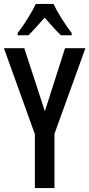

<svg xmlns="http://www.w3.org/2000/svg" viewBox="-20 -960 456 980"><path d="M253 -940H163C144 -899 105 -837 70 -791V-780H125C148 -802 178 -836 208 -870C238 -836 265 -804 291 -780H346V-791C312 -836 274 -895 253 -940ZM209 -392 104 -714H0L158 -275V0H258V-277L416 -714H312Z"/></svg>

Font: Noto Sans Devanagari ExtraCondensed Medium
Style: Regular
Weight: 500
Width: 2
Designer: Jelle Bosma - Monotype Design Team
Foundry: Monotype Imaging Inc.
Version: Version 2.004